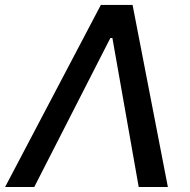

<svg xmlns="http://www.w3.org/2000/svg" viewBox="-41 -747 761 767"><path d="M95.9 0 399.9 -595.2H408L513.1 0H629.6L488.6 -727.3H361.9L-20.6 0Z"/></svg>

Font: Magic Ui Pro Medium
Style: Italic
Weight: 500
Italic angle: -9.39999°
Designer: Stefan Endress, Andreas Faust
Version: Version 1.000;FEAKit 1.0